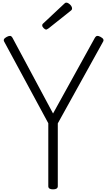

<svg xmlns="http://www.w3.org/2000/svg" viewBox="-20 -1421 812 1455"><path d="M382 14Q346 14 346 -10V-487L12 -1105Q6 -1115 10.5 -1124Q15 -1133 32 -1142Q48 -1150 57.5 -1149Q67 -1148 75 -1134L382 -561L698 -1133Q707 -1148 716.5 -1149Q726 -1150 741 -1142Q758 -1133 762.5 -1124Q767 -1115 761 -1105L418 -486V-10Q418 14 382 14ZM331 -1197Q321 -1197 310.5 -1208Q300 -1219 300 -1228Q300 -1231 301 -1235Q302 -1239 307 -1243L465 -1391Q470 -1396 473.5 -1398.5Q477 -1401 484 -1401Q491 -1401 501.5 -1394Q512 -1387 519 -1377Q526 -1367 526 -1358Q526 -1352 524 -1348Q522 -1344 514 -1338L348 -1206Q342 -1203 338 -1200Q334 -1197 331 -1197Z"/></svg>

Font: Playwrite CL Light
Style: Regular
Weight: 300
Designer: Veronika Burian, José Scaglione
Foundry: TypeTogether
Version: Version 1.002